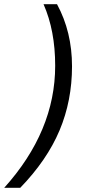

<svg xmlns="http://www.w3.org/2000/svg" viewBox="-98 -734 403 912"><path d="M-2 158.2H-78.1Q164.1 -110.8 164.1 -421.9Q164.1 -588.4 108.9 -713.9H172.9Q244.1 -582.5 244.1 -418.9Q244.1 -255.4 184.8 -114.5Q125.5 26.4 -2 158.2Z"/></svg>

Font: OpenSans-Italic
Style: Italic
Weight: 400
Italic angle: -12°
Foundry: Ascender Corporation
Version: Version 1.10